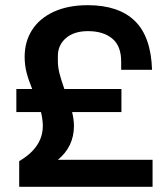

<svg xmlns="http://www.w3.org/2000/svg" viewBox="-20 -720 649 740"><path d="M145 -235Q145 -258 138 -288H43V-377H104Q90 -411 82.5 -440Q75 -469 75 -501Q75 -560 104 -605Q133 -650 188 -675Q243 -700 318 -700Q437 -700 499.5 -639.5Q562 -579 566 -451H447V-483Q447 -543 412.5 -571.5Q378 -600 319 -600Q265 -600 234 -573Q203 -546 203 -504V-486Q203 -461 209.5 -436Q216 -411 228 -377H448V-288H258Q265 -258 265 -235Q265 -155 203 -104H568V0H54V-99Q145 -152 145 -235Z"/></svg>

Font: Mozilla Headline BETA SemiBold
Style: Regular
Weight: 600
Designer: Studio DRAMA
Foundry: Studio DRAMA
Version: Version 0.100